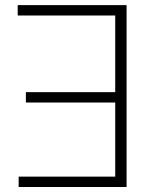

<svg xmlns="http://www.w3.org/2000/svg" viewBox="-20 -748 617 768"><path d="M486.3 -727.5V0H54.7V-41.5H440.9V-337.9H83.5V-379.4H440.9V-686H50.8V-727.5Z"/></svg>

Font: Inter 24pt ExtraLight
Style: Regular
Weight: 250
Designer: Rasmus Andersson
Foundry: rsms
Version: Version 4.001;git-66647c0bb